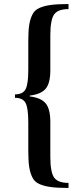

<svg xmlns="http://www.w3.org/2000/svg" viewBox="-20 -807 359 950"><path d="M54 -323V-340Q93 -340 106.5 -365.5Q120 -391 120 -462V-605Q120 -654 124.5 -683Q129 -712 140 -734.5Q151 -757 174.5 -767.5Q198 -778 231.5 -782.5Q265 -787 319 -787V-762Q266 -762 247.5 -735Q229 -708 229 -632V-459Q229 -396 206.5 -368.5Q184 -341 127 -334V-330Q184 -323 206.5 -295Q229 -267 229 -204V-32Q229 44 247.5 71Q266 98 319 98V123Q265 123 231.5 118.5Q198 114 174.5 103.5Q151 93 140 70.5Q129 48 124.5 19Q120 -10 120 -59V-201Q120 -272 106.5 -297.5Q93 -323 54 -323Z"/></svg>

Font: Libre Bodoni
Style: Regular
Weight: 400
Designer: Pablo Impallari, Rodrigo Fuenzalida
Foundry: Pablo Impallari, Rodrigo Fuenzalida
Version: Version 1.001